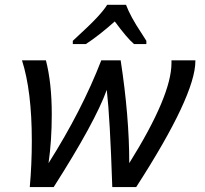

<svg xmlns="http://www.w3.org/2000/svg" viewBox="-20 -759 837 784"><path d="M536.1 4.9H438.5Q429.2 -277.8 416 -392.1Q368.7 -260.7 199.2 4.9H101.6Q109.9 -87.9 109.9 -184.6Q109.9 -387.2 69.8 -512.7H167.5Q191.4 -419.9 191.4 -292.5Q191.4 -184.6 178.2 -92.8Q314.5 -308.1 393.6 -512.7H472.7Q507.8 -284.2 507.8 -92.8Q680.2 -368.7 680.2 -501.5V-512.7H777.8V-509.8Q777.8 -369.6 536.1 4.9ZM577.6 -579.1H527.3Q499.5 -602.5 448.7 -671.4Q383.3 -613.3 330.6 -579.1H277.3V-592.3Q348.1 -657.2 377.2 -688.7Q406.2 -720.2 417.5 -739.3H494.6Q512.7 -690.9 557.1 -624.5L577.6 -592.3Z"/></svg>

Font: Cadman
Style: Italic
Weight: 400
Italic angle: -12°
Designer: Paul James MIller
Foundry: High-Logic / Made with FontCreator
Version: Version 2.114;March 28, 2021;FontCreator 13.0.0.2683 64-bit